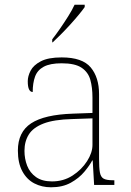

<svg xmlns="http://www.w3.org/2000/svg" viewBox="-20 -786 557 816"><path d="M197 10Q158 10 126 -6.5Q94 -23 75 -58Q56 -93 56 -146Q56 -225 112.5 -262Q169 -299 290 -303L373 -306V-371Q373 -414 364 -446.5Q355 -479 327 -498Q299 -517 242 -517Q193 -517 166 -502.5Q139 -488 129 -460.5Q119 -433 119 -395Q109 -395 103.5 -406Q98 -417 98 -441Q98 -462 110 -485.5Q122 -509 153.5 -525.5Q185 -542 242 -542Q330 -542 365.5 -499.5Q401 -457 401 -386V-110Q401 -73 404.5 -53.5Q408 -34 420 -27Q432 -20 459 -20H466V0H380L374 -104H372Q361 -83 338.5 -56Q316 -29 281 -9.5Q246 10 197 10ZM201 -15Q250 -15 288.5 -40Q327 -65 350 -101Q373 -137 373 -170V-283L287 -280Q209 -278 165 -261Q121 -244 102.5 -214.5Q84 -185 84 -145Q84 -111 95.5 -81.5Q107 -52 133 -33.5Q159 -15 201 -15ZM202 -619Q217 -638 235 -664Q253 -690 270 -717Q287 -744 297 -766H340V-756Q331 -743 314.5 -723Q298 -703 278 -681Q258 -659 238.5 -639.5Q219 -620 204 -606H202Z"/></svg>

Font: Noto Serif Bengali Thin
Style: Regular
Weight: 250
Version: Version 2.003